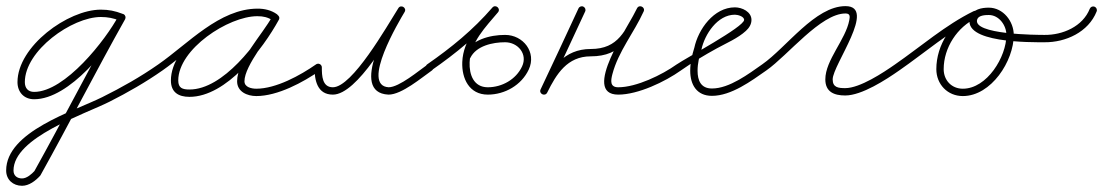

<svg xmlns="http://www.w3.org/2000/svg" viewBox="-56 -297 3602 627"><path d="M350.2 -236.7C352.6 -242.9 349.5 -249.8 343.3 -252.2C319.7 -261.3 299.1 -265.5 273.3 -265.5C165.7 -265.5 1.1 -145.6 1.1 -28.8C1.1 3.6 22.1 27.1 55.4 27.1C171.5 27.1 304.2 -143.9 352.6 -234.3C355.7 -240.2 353.5 -247.5 347.7 -250.6C341.8 -253.7 334.5 -251.5 331.4 -245.7C331.4 -245.7 331.4 -245.7 331.4 -245.7C289.2 -166.7 156.6 3.1 55.4 3.1C35.4 3.1 25.1 -9.5 25.1 -28.8C25.1 -131.9 179 -241.5 273.3 -241.5C296.2 -241.5 313.9 -237.8 334.7 -229.8C340.9 -227.4 347.8 -230.5 350.2 -236.7ZM331.5 -245.9C331.5 -245.9 331.5 -245.9 331.5 -245.9C236.9 -77.7 149.6 94.6 55.5 263.2C55.5 263.2 55.9 262.6 56.3 262C56.8 261.5 57.2 260.9 57.1 260.9C47.4 271.6 31.5 285.7 16 285.7C-0.1 285.7 -11.9 276.7 -11.9 259.8C-11.9 151.7 218.7 77 301.7 35.1C361.6 4.8 419.9 -28.6 474.9 -67.2C480.3 -71 481.6 -78.5 477.8 -83.9C474 -89.3 466.5 -90.6 461.1 -86.8C402.9 -46 340.9 -11.1 277.3 20.5C183.2 67.2 -35.9 132.6 -35.9 259.8C-35.9 290 -13.2 309.7 16 309.7C38.9 309.7 60.1 293.3 74.9 277.1C74.9 277.1 75.3 276.5 75.7 276C76.1 275.4 76.5 274.9 76.5 274.8C170.5 106.3 257.9 -66 352.5 -234.1C355.7 -239.9 353.7 -247.2 347.9 -250.5C342.1 -253.7 334.8 -251.7 331.5 -245.9Z M474.8 -67.1C474.8 -67.1 474.8 -67.1 474.8 -67.1C566.8 -131 668 -244.8 785.6 -244.8C802.5 -244.8 820.1 -241.2 834 -231.2C840.2 -226.8 846.8 -229.9 850.1 -235.1C853.5 -240.3 853.6 -247.6 847 -251.4C826.1 -263.5 809.1 -268.1 784.3 -268.1C676.1 -268.1 502.1 -150.4 502.1 -34.2C502.1 4.5 527 19.3 562.7 19.3C683.8 19.3 802.2 -136.7 854.5 -232.2C858.4 -239.3 855 -245.6 849.8 -248.5C844.5 -251.4 837.3 -250.8 833.5 -243.8C800.3 -183.3 718.3 -98.5 718.3 -31.6C718.3 2.7 751.4 16.7 781 16.7C850.7 16.7 934.1 -28.1 989.9 -67.2C995.3 -71 996.6 -78.5 992.8 -83.9C989 -89.3 981.5 -90.6 976.1 -86.8C924.6 -50.8 845.4 -7.3 781 -7.3C765.6 -7.3 742.3 -12 742.3 -31.6C742.3 -83.4 826 -180.2 854.5 -232.2C858.4 -239.2 855 -245.6 849.8 -248.5C844.5 -251.4 837.3 -250.8 833.5 -243.8C786.1 -157.2 673.1 -4.7 562.7 -4.7C540.2 -4.7 526.1 -9.2 526.1 -34.2C526.1 -136.6 689.8 -244.1 784.3 -244.1C805 -244.1 817.8 -240.6 835 -230.6C841.6 -226.8 847.9 -229.6 851.1 -234.5C854.2 -239.4 854.2 -246.3 848 -250.8C829.9 -263.7 807.6 -268.8 785.6 -268.8C660.5 -268.8 558.2 -154.2 461.2 -86.9C455.7 -83.1 454.4 -75.6 458.1 -70.2C461.9 -64.7 469.4 -63.4 474.8 -67.1Z M971 -77C971 -77 971 -77 971 -77C971 -34.9 980 12 1031 12C1111.3 12 1221.6 -188.6 1265.1 -257.6C1269.4 -264.3 1266.3 -270.8 1261.1 -274C1256 -277.1 1248.7 -276.9 1244.7 -270.1C1217.9 -225.2 1080.7 5.4 1212.4 12C1212.4 12 1212.6 12 1212.7 12C1212.8 12 1213 12 1213 12C1255.7 12 1320.4 -43 1354.9 -67.2C1360.3 -71 1361.6 -78.5 1357.8 -83.9C1354 -89.3 1346.5 -90.6 1341.1 -86.8C1312.2 -66.6 1247.8 -12 1213 -12C1213 -12 1213.1 -12 1213.3 -12C1213.5 -12 1213.6 -12 1213.6 -12C1120.4 -16.6 1249.1 -230.6 1265.3 -257.9C1269.4 -264.6 1266.3 -271.1 1261.3 -274.2C1256.2 -277.3 1249.1 -277.1 1244.9 -270.4C1207.1 -210.6 1094.6 -12 1031 -12C996.1 -12 995 -49.7 995 -77C995 -83.6 989.6 -89 983 -89C976.4 -89 971 -83.6 971 -77Z M1352.9 -67.1C1352.9 -67.1 1352.9 -67.1 1352.9 -67.1C1433.5 -123.2 1505.6 -182 1570.1 -256.6C1575.3 -262.6 1573.3 -269.6 1568.7 -273.5C1564.1 -277.4 1556.9 -278.3 1551.8 -272.2C1507.8 -219.8 1456.6 -167.2 1453.6 -94.5C1453.6 -94.5 1453.6 -94.5 1453.6 -94.5C1453.6 -94.5 1453.6 -94.5 1453.6 -94.5C1451.5 -40.7 1476.2 12 1537 12C1592.5 12 1646.9 -18.9 1670.7 -69.9C1697 -126.3 1652.6 -183.1 1593.4 -183C1593.4 -183 1593.4 -183 1593.4 -183C1593.4 -183 1593.4 -183 1593.4 -183C1543.6 -183.1 1481.9 -167.1 1458.2 -118.2C1455.3 -112.3 1457.8 -105.1 1463.8 -102.2C1469.7 -99.3 1476.9 -101.8 1479.8 -107.8C1479.8 -107.8 1479.8 -107.8 1479.8 -107.8C1499.1 -147.6 1553.5 -159.1 1593.4 -159C1593.4 -159 1593.4 -159 1593.4 -159C1593.4 -159 1593.4 -159 1593.4 -159C1635.1 -159.1 1667.9 -120.7 1648.9 -80.1C1629 -37.4 1583.2 -12 1537 -12C1490.6 -12 1476 -53.7 1477.6 -93.5C1477.6 -93.5 1477.6 -93.5 1477.6 -93.5C1477.6 -93.5 1477.6 -93.5 1477.6 -93.5C1480.3 -159.7 1530.1 -209 1570.2 -256.8C1575.3 -262.9 1573.3 -269.7 1568.8 -273.6C1564.2 -277.5 1557.1 -278.3 1551.9 -272.3C1488.7 -199.2 1418.1 -141.8 1339.1 -86.9C1333.7 -83.1 1332.4 -75.6 1336.1 -70.1C1339.9 -64.7 1347.4 -63.4 1352.9 -67.1Z M1833.1 -269.5C1833.1 -269.5 1833.1 -269.5 1833.1 -269.5C1792.4 -181.1 1750.9 -93.1 1709.4 -5.1C1706 2 1709.6 8.2 1715 10.8C1720.3 13.4 1727.4 12.4 1731 5.3C1761 -55.4 1796.6 -113 1873 -113C1975.4 -113 2002.3 -177.7 2045.6 -258.8C2049.2 -265.7 2045.5 -271.8 2040 -274.5C2034.5 -277.3 2027.3 -276.5 2024.1 -269.4C1998.6 -213.3 1840.3 12 1963 12C2027.7 12 2115.5 -29.9 2168 -67.2C2173.4 -71.1 2174.6 -78.6 2170.8 -84C2166.9 -89.4 2159.4 -90.6 2154 -86.8C2105.8 -52.4 2022.5 -12 1963 -12C1935.3 -12 1938.4 -33.8 1943.8 -54.7C1963.1 -128.7 2014.6 -190.5 2045.9 -259.5C2049.1 -266.6 2045.6 -272.6 2040.3 -275.2C2035 -277.8 2028.1 -277 2024.4 -270.1C1985.7 -197.6 1964.4 -137 1873 -137C1786.4 -137 1743.8 -74.8 1709.5 -5.3C1705.9 1.8 1709.6 8 1715.1 10.6C1720.5 13.2 1727.7 12.3 1731.1 5.1C1772.6 -82.9 1814.2 -171 1854.9 -259.5C1857.7 -265.5 1855 -272.6 1849 -275.4C1843 -278.2 1835.9 -275.5 1833.1 -269.5Z M2167.9 -67.2C2167.9 -67.2 2167.9 -67.2 2167.9 -67.2C2205.4 -93.4 2244.6 -116.9 2284.8 -139C2315.9 -156.1 2353.7 -172 2379.9 -196.2C2390.2 -205.7 2398 -217.5 2398 -232C2398 -258.8 2367.1 -273 2344 -273C2275 -273 2224.1 -201.3 2211.3 -140.5C2211.3 -140.5 2211.3 -140.7 2211.4 -141C2211.5 -141.3 2211.5 -141.5 2211.5 -141.5C2203.8 -116.2 2198 -92.8 2198 -66C2198 -20.5 2219.1 16 2269 16C2332.1 16 2397.8 -32.8 2446.9 -67.2C2452.3 -71 2453.6 -78.5 2449.8 -83.9C2446 -89.3 2438.5 -90.6 2433.1 -86.8C2433.1 -86.8 2433.1 -86.8 2433.1 -86.8C2389 -55.9 2326.1 -8 2269 -8C2232.9 -8 2222 -33.9 2222 -66C2222 -90.4 2227.5 -111.5 2234.5 -134.5C2234.5 -134.5 2234.5 -134.8 2234.6 -135C2234.7 -135.3 2234.7 -135.5 2234.7 -135.5C2245.2 -184.7 2286.9 -249 2344 -249C2352.7 -249 2374 -243.7 2374 -232C2374 -209.2 2182.6 -106.7 2154.1 -86.8C2148.7 -83.1 2147.4 -75.6 2151.2 -70.1C2154.9 -64.7 2162.4 -63.4 2167.9 -67.2Z M2430.2 -70.1C2433.9 -64.7 2441.4 -63.4 2446.9 -67.2C2516.8 -115.9 2623.9 -253 2705 -253C2720.1 -253 2719.9 -244 2717.5 -231.2C2705.8 -167.7 2639.2 -100.8 2639.2 -37.8C2639.2 3.4 2668.2 14.8 2704.3 14.8C2758.3 14.8 2837.7 -36.9 2880.9 -67.2C2886.3 -71 2887.6 -78.5 2883.8 -83.9C2880 -89.3 2872.5 -90.6 2867.1 -86.8C2828.7 -59.9 2752.2 -9.2 2704.3 -9.2C2681.7 -9.2 2663.2 -11.2 2663.2 -37.8C2663.2 -85.2 2808.9 -277 2705 -277C2606 -277 2512.4 -142.1 2433.1 -86.8C2427.7 -83.1 2426.4 -75.6 2430.2 -70.1Z M2864.1 -70.2C2867.9 -64.7 2875.4 -63.4 2880.8 -67.1C2963.5 -124.3 3043.5 -194.6 3133.6 -238.7C3140.8 -242.2 3141.8 -249.2 3139.2 -254.6C3136.6 -260 3130.5 -263.7 3123.3 -260.4C3051.5 -227.1 3001.7 -150.4 3001.7 -71.2C3001.7 -21.8 3038.3 16.7 3088.2 16.7C3181.2 16.7 3254.6 -98.2 3254.6 -182.5C3254.6 -227.5 3219.9 -272 3173 -272C3149.8 -272 3121.4 -266.9 3112.7 -242C3112.7 -242 3112.7 -242 3112.7 -242C3112.7 -242 3112.7 -242 3112.7 -242C3081.8 -155.4 3314.3 -159.1 3355 -159C3361.6 -159 3367 -164.4 3367 -171C3367 -177.6 3361.6 -183 3355 -183C3355 -183 3355 -183 3355 -183C3331.6 -183 3117.4 -183.7 3135.3 -234C3135.3 -234 3135.3 -234 3135.3 -234C3135.3 -234 3135.3 -234 3135.3 -234C3139.9 -247.1 3161.6 -248 3173 -248C3206.5 -248 3230.6 -214.2 3230.6 -182.5C3230.6 -111.7 3167.5 -7.3 3088.2 -7.3C3051.5 -7.3 3025.7 -34.9 3025.7 -71.2C3025.7 -141.1 3070 -209.2 3133.4 -238.6C3140.6 -241.9 3141.6 -249.1 3139 -254.5C3136.4 -260 3130.2 -263.7 3123.1 -260.3C3031.8 -215.6 2950.9 -144.8 2867.2 -86.9C2861.7 -83.1 2860.4 -75.6 2864.1 -70.2Z M3354.9 -159C3354.9 -159 3354.9 -159 3354.9 -159C3423.9 -158.2 3498.5 -192.1 3525.2 -259.6C3527.6 -265.7 3524.6 -272.7 3518.4 -275.2C3512.3 -277.6 3505.3 -274.6 3502.8 -268.4C3479.9 -210.4 3414.1 -182.3 3355.1 -183C3348.5 -183.1 3343.1 -177.8 3343 -171.1C3342.9 -164.5 3348.2 -159.1 3354.9 -159Z"/></svg>

Font: FRB American Cursive Guidelines Light
Style: Italic
Weight: 300
Italic angle: -25°
Version: Version 2.0;Modular Font Editor K font №1